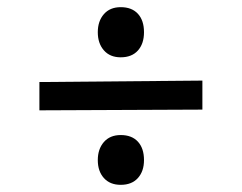

<svg xmlns="http://www.w3.org/2000/svg" viewBox="-20 -518 675 536"><path d="M90 -289 545 -293V-212L90 -210ZM253 -71Q253 -102 270 -121.5Q287 -141 317 -141Q348 -141 365 -122.5Q382 -104 382 -71Q382 -40 365 -21Q348 -2 317 -2Q287 -2 270 -21Q253 -40 253 -71ZM253 -428Q253 -459 270 -478.5Q287 -498 317 -498Q348 -498 365 -479.5Q382 -461 382 -428Q382 -396 365 -377Q348 -358 317 -358Q287 -358 270 -377.5Q253 -397 253 -428Z"/></svg>

Font: Andada Pro SemiBold
Style: Regular
Weight: 600
Designer: Carolina Giovagnoli
Foundry: Huerta Tipografica
Version: Version 3.005